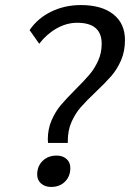

<svg xmlns="http://www.w3.org/2000/svg" viewBox="-20 -729 514 759"><path d="M169 -178Q169 -219 184 -253.5Q199 -288 220.5 -313.5Q242 -339 279 -376Q314 -411 334 -434.5Q354 -458 368 -489Q382 -520 382 -556Q382 -639 285 -639Q244 -639 204.5 -617Q165 -595 135 -556L97 -610Q129 -657 182.5 -683Q236 -709 300 -709Q382 -709 428 -672.5Q474 -636 474 -571Q474 -526 458.5 -490.5Q443 -455 420 -428.5Q397 -402 359 -366Q322 -331 300 -306Q278 -281 263 -247.5Q248 -214 248 -172V-164H170ZM127 -39Q127 -72 148.5 -93Q170 -114 204 -114Q228 -114 243 -100.5Q258 -87 258 -65Q258 -32 237 -11Q216 10 182 10Q158 10 142.5 -3.5Q127 -17 127 -39Z"/></svg>

Font: Sarabun
Style: Italic
Weight: 400
Italic angle: -10°
Designer: Suppakit Chalermlarp | Katatrad Co.,Ltd.
Foundry: Cadson Demak Co.,Ltd.
Version: Version 1.000; ttfautohint (v1.6)